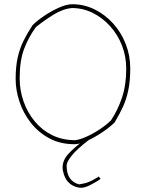

<svg xmlns="http://www.w3.org/2000/svg" viewBox="-20 -671 692 908"><path d="M333 11Q264 11 212 -17.5Q160 -46 124.5 -92Q89 -138 71.5 -192Q54 -246 54 -297Q54 -355 63.5 -398Q73 -441 91 -477.5Q109 -514 134 -552Q155 -573 189 -596Q223 -619 259 -635Q295 -651 322 -651Q378 -651 427.5 -626.5Q477 -602 515 -560Q553 -518 574.5 -463Q596 -408 596 -348Q596 -289 587 -245.5Q578 -202 561.5 -166Q545 -130 522 -92Q500 -70 464.5 -46Q429 -22 393 -5.5Q357 11 333 11ZM336 -8Q359 -11 391 -25.5Q423 -40 454 -61Q485 -82 505 -102Q537 -150 557 -209.5Q577 -269 577 -346Q577 -404 557 -455.5Q537 -507 501 -547Q465 -587 418.5 -610Q372 -633 320 -633Q277 -629 232 -601Q187 -573 150 -543Q116 -497 94.5 -441Q73 -385 73 -301Q73 -245 91 -192.5Q109 -140 143.5 -98Q178 -56 226.5 -32Q275 -8 336 -8ZM379 -9H400Q344 34 319.5 64.5Q295 95 295 112Q295 185 354 201Q381 197 400 189.5Q419 182 447 164L456 175Q433 191 407 204Q381 217 364 217Q348 217 330.5 209.5Q313 202 299 186Q289 174 282.5 155Q276 136 276 121Q276 86 304.5 55.5Q333 25 379 -9Z"/></svg>

Font: Labrada Thin
Style: Regular
Weight: 100
Designer: Mercedes Jáuregui
Foundry: Omnibus-Type Team
Version: Version 1.000; ttfautohint (v1.8.4.7-5d5b)